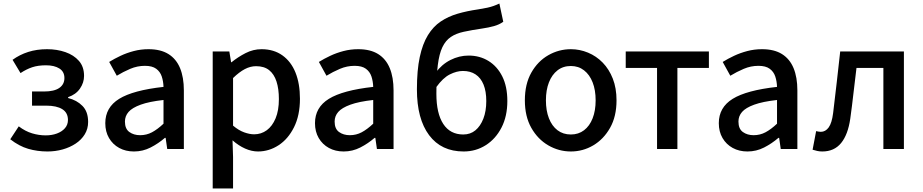

<svg xmlns="http://www.w3.org/2000/svg" viewBox="-20 -842 5214 1085"><path d="M248 14Q191 14 139.5 -1Q88 -16 38 -55L86 -128Q123 -100 161.5 -88.5Q200 -77 238 -77Q273 -77 301.5 -87.5Q330 -98 347 -117.5Q364 -137 364 -164Q364 -205 332 -225Q300 -245 241 -245H161V-325H229Q286 -325 315 -345Q344 -365 344 -401Q344 -437 315.5 -455Q287 -473 240 -473Q195 -473 162 -462Q129 -451 96 -429L51 -504Q91 -533 139.5 -548.5Q188 -564 246 -564Q302 -564 349.5 -547.5Q397 -531 426 -498Q455 -465 455 -413Q455 -375 432 -341.5Q409 -308 365 -293V-288Q414 -276 446 -243.5Q478 -211 478 -153Q478 -114 459 -83Q440 -52 407.5 -30.5Q375 -9 334 2.5Q293 14 248 14Z M737 14Q690 14 653.5 -6Q617 -26 596 -62Q575 -98 575 -146Q575 -235 653.5 -283.5Q732 -332 904 -351Q903 -383 894 -410Q885 -437 862.5 -453.5Q840 -470 799 -470Q756 -470 716 -453Q676 -436 640 -414L597 -492Q626 -510 661 -526.5Q696 -543 736 -553.5Q776 -564 819 -564Q888 -564 932 -536.5Q976 -509 997.5 -457Q1019 -405 1019 -331V0H925L916 -63H912Q875 -31 831 -8.5Q787 14 737 14ZM772 -78Q808 -78 839 -94.5Q870 -111 904 -143V-277Q823 -268 775 -250.5Q727 -233 706.5 -209.5Q686 -186 686 -155Q686 -114 711 -96Q736 -78 772 -78Z M1182 223V-551H1276L1286 -490H1288Q1325 -520 1368 -542Q1411 -564 1458 -564Q1527 -564 1576 -529Q1625 -494 1650 -431.5Q1675 -369 1675 -284Q1675 -190 1641.5 -123Q1608 -56 1554 -21Q1500 14 1438 14Q1402 14 1365 -2.5Q1328 -19 1294 -49L1297 45V223ZM1416 -83Q1456 -83 1487.5 -106Q1519 -129 1537.5 -173.5Q1556 -218 1556 -282Q1556 -340 1542.5 -381.5Q1529 -423 1501 -445.5Q1473 -468 1427 -468Q1395 -468 1363.5 -451.5Q1332 -435 1297 -401V-132Q1329 -105 1360 -94Q1391 -83 1416 -83Z M1922 14Q1875 14 1838.5 -6Q1802 -26 1781 -62Q1760 -98 1760 -146Q1760 -235 1838.5 -283.5Q1917 -332 2089 -351Q2088 -383 2079 -410Q2070 -437 2047.5 -453.5Q2025 -470 1984 -470Q1941 -470 1901 -453Q1861 -436 1825 -414L1782 -492Q1811 -510 1846 -526.5Q1881 -543 1921 -553.5Q1961 -564 2004 -564Q2073 -564 2117 -536.5Q2161 -509 2182.5 -457Q2204 -405 2204 -331V0H2110L2101 -63H2097Q2060 -31 2016 -8.5Q1972 14 1922 14ZM1957 -78Q1993 -78 2024 -94.5Q2055 -111 2089 -143V-277Q2008 -268 1960 -250.5Q1912 -233 1891.5 -209.5Q1871 -186 1871 -155Q1871 -114 1896 -96Q1921 -78 1957 -78Z M2600 14Q2474 14 2405 -78Q2336 -170 2336 -337Q2336 -445 2352 -519.5Q2368 -594 2398 -643Q2428 -692 2470.5 -720.5Q2513 -749 2566 -764.5Q2619 -780 2682 -789Q2714 -794 2734 -798.5Q2754 -803 2769.5 -808.5Q2785 -814 2802 -822L2824 -719Q2802 -703 2771.5 -694.5Q2741 -686 2706 -681Q2645 -672 2601 -662.5Q2557 -653 2527.5 -633Q2498 -613 2480 -575.5Q2462 -538 2454 -474Q2446 -410 2446 -312Q2446 -201 2485 -141.5Q2524 -82 2598 -82Q2638 -82 2666.5 -105.5Q2695 -129 2711.5 -171.5Q2728 -214 2728 -271Q2728 -326 2712.5 -364Q2697 -402 2667.5 -421.5Q2638 -441 2596 -441Q2561 -441 2522 -421.5Q2483 -402 2445 -349L2441 -430Q2476 -478 2525.5 -503Q2575 -528 2628 -528Q2691 -528 2740.5 -497.5Q2790 -467 2818.5 -410Q2847 -353 2847 -271Q2847 -185 2814 -121Q2781 -57 2725 -21.5Q2669 14 2600 14Z M3206 14Q3138 14 3078.5 -20.5Q3019 -55 2982.5 -119.5Q2946 -184 2946 -275Q2946 -367 2982.5 -431.5Q3019 -496 3078.5 -530Q3138 -564 3206 -564Q3256 -564 3303 -544.5Q3350 -525 3386 -488Q3422 -451 3443 -397.5Q3464 -344 3464 -275Q3464 -184 3427.5 -119.5Q3391 -55 3332.5 -20.5Q3274 14 3206 14ZM3206 -82Q3249 -82 3280.5 -106Q3312 -130 3329 -173.5Q3346 -217 3346 -275Q3346 -333 3329 -376.5Q3312 -420 3280.5 -444.5Q3249 -469 3206 -469Q3162 -469 3130.5 -444.5Q3099 -420 3082 -376.5Q3065 -333 3065 -275Q3065 -217 3082 -173.5Q3099 -130 3130.5 -106Q3162 -82 3206 -82Z M3693 0V-458H3516V-551H3986V-458H3808V0Z M4204 14Q4157 14 4120.5 -6Q4084 -26 4063 -62Q4042 -98 4042 -146Q4042 -235 4120.5 -283.5Q4199 -332 4371 -351Q4370 -383 4361 -410Q4352 -437 4329.5 -453.5Q4307 -470 4266 -470Q4223 -470 4183 -453Q4143 -436 4107 -414L4064 -492Q4093 -510 4128 -526.5Q4163 -543 4203 -553.5Q4243 -564 4286 -564Q4355 -564 4399 -536.5Q4443 -509 4464.5 -457Q4486 -405 4486 -331V0H4392L4383 -63H4379Q4342 -31 4298 -8.5Q4254 14 4204 14ZM4239 -78Q4275 -78 4306 -94.5Q4337 -111 4371 -143V-277Q4290 -268 4242 -250.5Q4194 -233 4173.5 -209.5Q4153 -186 4153 -155Q4153 -114 4178 -96Q4203 -78 4239 -78Z M4627 14Q4611 14 4598 11Q4585 8 4572 4L4592 -101Q4598 -100 4604.5 -98.5Q4611 -97 4618 -97Q4645 -97 4663 -122Q4681 -147 4688 -203Q4699 -290 4708.5 -377Q4718 -464 4728 -551H5088V0H4972V-458H4820Q4811 -387 4803 -315.5Q4795 -244 4785 -172Q4772 -81 4733 -33.5Q4694 14 4627 14Z"/></svg>

Font: Noto Sans SC Medium
Style: Regular
Weight: 500
Designer: Ryoko NISHIZUKA  (kana, bopomofo & ideographs); Paul D. Hunt (Latin, Greek & Cyrillic); Sandoll Communications , Soo-you
Foundry: Adobe
Version: Version 2.004-H2;hotconv 1.0.118;makeotfexe 2.5.65603